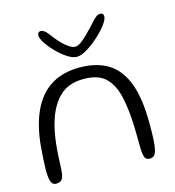

<svg xmlns="http://www.w3.org/2000/svg" viewBox="-103 -762 786 860"><g transform="rotate(-15 290.0 -332.0)"><path d="M52.5 11Q38.5 11 32 -0.2Q25.5 -11.5 23.5 -37Q22.5 -51 23 -69.2Q23.5 -87.5 24.8 -111.5Q26 -135.5 28.5 -164.5Q37 -261 67.8 -328.2Q98.5 -395.5 153.2 -430.2Q208 -465 287 -465Q366 -465 419 -432.2Q472 -399.5 498.8 -328.5Q525.5 -257.5 525.5 -142.5Q525.5 -120.5 525.2 -102.2Q525 -84 524.2 -69.2Q523.5 -54.5 522 -43Q518 -12.5 510.5 -0.8Q503 11 487 11Q475 11 469 5Q463 -1 460.5 -13.5Q458 -26 457.5 -45Q457 -88.5 456.5 -121.5Q456 -154.5 454.2 -180.5Q452.5 -206.5 449.5 -229.8Q446.5 -253 441.5 -278Q428.5 -341.5 394.5 -376Q360.5 -410.5 291 -410.5Q222.5 -410.5 182.2 -373.2Q142 -336 121 -273Q112 -247 106.8 -220Q101.5 -193 98.2 -165Q95 -137 93.5 -107.2Q92 -77.5 90.5 -46.5Q89.5 -22.5 84.8 -10Q80 2.5 72 6.8Q64 11 52.5 11ZM289 -514Q270 -514 245.8 -529.8Q221.5 -545.5 198.8 -568.8Q176 -592 161.2 -614.5Q146.5 -637 146.5 -651Q146.5 -659 150.2 -663.2Q154 -667.5 160.5 -667.5Q172.5 -667.5 183.5 -656.8Q194.5 -646 212 -622Q224.5 -606 239 -591.8Q253.5 -577.5 268 -568.5Q282.5 -559.5 294 -559.5Q305.5 -559.5 320.8 -570.5Q336 -581.5 353.2 -598.5Q370.5 -615.5 386.5 -633Q406.5 -656 417.2 -664.8Q428 -673.5 438.5 -673.5Q454 -673.5 454 -657.5Q454 -643.5 436.2 -619.8Q418.5 -596 391.5 -571.8Q364.5 -547.5 336.8 -530.8Q309 -514 289 -514Z"/></g></svg>

Font: Gluten ExtraLight
Style: Regular
Weight: 250
Designer: Tyler Finck
Foundry: Etcetera Type Company
Version: Version 1.300